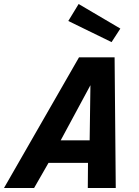

<svg xmlns="http://www.w3.org/2000/svg" viewBox="-60 -942 694 962"><path d="M543 -798.8 499 -731 282.2 -836.9 334 -921.9ZM110.8 0H-40L335.9 -654.8H514.2L520 0H379.9L380.9 -126H183.1ZM244.1 -238.8H389.2L393.1 -515.1Z"/></svg>

Font: IntelOne Mono Bold
Style: Italic
Weight: 700
Italic angle: -16°
Designer: Fred Shallcrass
Foundry: Frere-Jones Type LLC
Version: Version 1.200;hotconv 1.1.0;makeotfexe 2.6.0;FJTRelease1.2